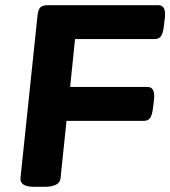

<svg xmlns="http://www.w3.org/2000/svg" viewBox="-20 -720 658 742"><path d="M115 2Q84 2 71 -6.5Q58 -15 59 -31L125 -660Q127 -681 135 -690.5Q143 -700 166 -700H592Q623 -700 617 -650L613 -617Q610 -591 602 -580Q594 -569 578 -569H270L251 -384H550Q581 -384 575 -334L571 -301Q568 -275 560 -264Q552 -253 536 -253H237L214 -31Q211 2 150 2Z"/></svg>

Font: Asap Expanded Expanded Regular
Style: Bold Italic
Weight: 700
Width: 7
Italic angle: -6°
Designer: Pablo Cosgaya
Foundry: Omnibus-Type
Version: Version 3.001; ttfautohint (v1.8.4.7-5d5b)